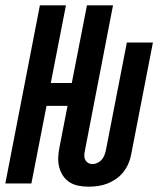

<svg xmlns="http://www.w3.org/2000/svg" viewBox="-34 -690 604 722"><path d="M299 12Q280 12 261.5 8.5Q243 5 228 -4.5Q213 -14 203 -29Q193 -44 188.5 -62Q184 -80 185 -99Q186 -118 190 -138L220 -292H141L84 0H-14L116 -670H214L157 -378H236L293 -670H391L285 -122Q283 -113 283 -104Q283 -95 287 -88Q291 -81 298 -77Q305 -73 314 -73Q323 -73 332.5 -77.5Q342 -82 348.5 -89.5Q355 -97 358.5 -106Q362 -115 364 -124L443 -530H541L459 -108Q456 -91 448.5 -74Q441 -57 429.5 -42.5Q418 -28 402 -17Q386 -6 369 0.5Q352 7 334.5 9.5Q317 12 299 12Z"/></svg>

Font: Lode Dark
Style: Bold Italic
Weight: 700
Italic angle: -11°
Monospace: yes
Designer: Belleve Invis
Foundry: Belleve Invis
Version: Version 29.2.0; ttfautohint (v1.8.3)